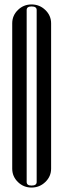

<svg xmlns="http://www.w3.org/2000/svg" viewBox="-20 -832 285 864"><path d="M210 -727V-73Q210 -38 184 -13Q158 12 122 12Q86 12 60.5 -13Q35 -38 35 -73V-727Q35 -762 60.5 -787Q86 -812 122 -812Q158 -812 184 -787Q210 -762 210 -727ZM100 -787V-13Q100 3 122 3Q145 3 145 -13V-787Q145 -803 122 -803Q100 -803 100 -787Z"/></svg>

Font: Cathisma Unicode
Style: Normal
Weight: 400
Version: Version 1.0